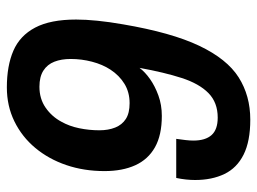

<svg xmlns="http://www.w3.org/2000/svg" viewBox="-115 -623 750 560"><g transform="rotate(90 260.0 -343.0)"><path d="M235 12Q172 12 128 -7Q84 -26 60.5 -70.5Q37 -115 37 -190Q37 -218 40.5 -252.5Q44 -287 51 -327Q75 -468 113.5 -549Q152 -630 205.5 -664Q259 -698 329 -698Q392 -698 431 -678.5Q470 -659 487.5 -622.5Q505 -586 505 -537Q505 -524 503.5 -510Q502 -496 499 -482H385Q387 -496 388.5 -509Q390 -522 390 -532Q390 -567 374 -585Q358 -603 323 -603Q279 -603 251.5 -576Q224 -549 207.5 -498Q191 -447 178 -375Q190 -391 210.5 -405.5Q231 -420 258.5 -430Q286 -440 318 -440Q374 -440 409.5 -420Q445 -400 462 -362.5Q479 -325 479 -273Q479 -213 461.5 -161.5Q444 -110 411.5 -71Q379 -32 334 -10Q289 12 235 12ZM233 -83Q268 -83 294 -101Q320 -119 335 -147Q348 -170 354 -199Q360 -228 360 -258Q360 -284 352 -304Q344 -324 327 -335Q310 -346 281 -346Q249 -346 224.5 -331Q200 -316 183 -290Q168 -267 160 -236.5Q152 -206 152 -174Q152 -147 160 -126.5Q168 -106 186 -94.5Q204 -83 233 -83Z"/></g></svg>

Font: Archivo SemiCondensed SemiBold
Style: Italic
Weight: 600
Width: 4
Italic angle: -10°
Designer: Hector Gatti
Foundry: Omnibus-Type
Version: Version 2.001